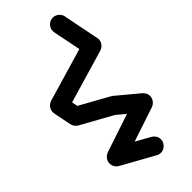

<svg xmlns="http://www.w3.org/2000/svg" viewBox="-52 -732 1004 1004"><g transform="rotate(45 450.0 -230.0)"><path d="M0.3 -360Q0.3 -346.7 7 -335.2Q13.7 -323.7 25.2 -317Q36.7 -310.3 50 -310.3Q63.3 -310.3 74.8 -317Q86.3 -323.7 93.3 -335.2Q100.3 -346.7 100.3 -360Q100.3 -373.3 93.3 -384.8Q86.3 -396.3 74.8 -403.3Q63.3 -410.3 50 -410.3Q36.7 -410.3 25.2 -403.3Q13.7 -396.3 7 -384.8Q0.3 -373.3 0.3 -360Z M40.3 -409 59.7 -311 159.7 -331 140.3 -429Z M100.3 -380Q100.3 -366.7 107 -355.2Q113.7 -343.7 125.2 -337Q136.7 -330.3 150 -330.3Q163.3 -330.3 174.8 -337Q186.3 -343.7 193.3 -355.2Q200.3 -366.7 200.3 -380Q200.3 -393.3 193.3 -404.8Q186.3 -416.3 174.8 -423.3Q163.3 -430.3 150 -430.3Q136.7 -430.3 125.2 -423.3Q113.7 -416.3 107 -404.8Q100.3 -393.3 100.3 -380Z M140.3 -429 159.7 -331 259.7 -351 240.3 -449Z M200.3 -400Q200.3 -386.7 207 -375.2Q213.7 -363.7 225.2 -357Q236.7 -350.3 250 -350.3Q263.3 -350.3 274.8 -357Q286.3 -363.7 293.3 -375.2Q300.3 -386.7 300.3 -400Q300.3 -413.3 293.3 -424.8Q286.3 -436.3 274.8 -443.3Q263.3 -450.3 250 -450.3Q236.7 -450.3 225.2 -443.3Q213.7 -436.3 207 -424.8Q200.3 -413.3 200.3 -400Z M298 -414.3 202 -385.7 302 -45.7 398 -74.3Z M300.3 -60Q300.3 -46.7 307 -35.2Q313.7 -23.7 325.2 -17Q336.7 -10.3 350 -10.3Q363.3 -10.3 374.8 -17Q386.3 -23.7 393.3 -35.2Q400.3 -46.7 400.3 -60Q400.3 -73.3 393.3 -84.8Q386.3 -96.3 374.8 -103.3Q363.3 -110.3 350 -110.3Q336.7 -110.3 325.2 -103.3Q313.7 -96.3 307 -84.8Q300.3 -73.3 300.3 -60Z M340.3 -109 359.7 -11 459.7 -31 440.3 -129Z M400.3 -80Q400.3 -66.7 407 -55.2Q413.7 -43.7 425.2 -37Q436.7 -30.3 450 -30.3Q463.3 -30.3 474.8 -37Q486.3 -43.7 493.3 -55.2Q500.3 -66.7 500.3 -80Q500.3 -93.3 493.3 -104.8Q486.3 -116.3 474.8 -123.3Q463.3 -130.3 450 -130.3Q436.7 -130.3 425.2 -123.3Q413.7 -116.3 407 -104.8Q400.3 -93.3 400.3 -80Z M406.3 -104.3 493.7 -55.7 593.7 -235.7 506.3 -284.3Z M500.3 -260Q500.3 -246.7 507 -235.2Q513.7 -223.7 525.2 -217Q536.7 -210.3 550 -210.3Q563.3 -210.3 574.8 -217Q586.3 -223.7 593.3 -235.2Q600.3 -246.7 600.3 -260Q600.3 -273.3 593.3 -284.8Q586.3 -296.3 574.8 -303.3Q563.3 -310.3 550 -310.3Q536.7 -310.3 525.2 -303.3Q513.7 -296.3 507 -284.8Q500.3 -273.3 500.3 -260Z M511.3 -292 588.7 -228 688.7 -348 611.3 -412Z M600.3 -380Q600.3 -366.7 607 -355.2Q613.7 -343.7 625.2 -337Q636.7 -330.3 650 -330.3Q663.3 -330.3 674.8 -337Q686.3 -343.7 693.3 -355.2Q700.3 -366.7 700.3 -380Q700.3 -393.3 693.3 -404.8Q686.3 -416.3 674.8 -423.3Q663.3 -430.3 650 -430.3Q636.7 -430.3 625.2 -423.3Q613.7 -416.3 607 -404.8Q600.3 -393.3 600.3 -380Z M697.7 -396 602.3 -364 702.3 -64 797.7 -96Z M700.3 -80Q700.3 -66.7 707 -55.2Q713.7 -43.7 725.2 -37Q736.7 -30.3 750 -30.3Q763.3 -30.3 774.8 -37Q786.3 -43.7 793.3 -55.2Q800.3 -66.7 800.3 -80Q800.3 -93.3 793.3 -104.8Q786.3 -116.3 774.8 -123.3Q763.3 -130.3 750 -130.3Q736.7 -130.3 725.2 -123.3Q713.7 -116.3 707 -104.8Q700.3 -93.3 700.3 -80Z M706.3 -104.3 793.7 -55.7 893.7 -235.7 806.3 -284.3Z M800.3 -260Q800.3 -246.7 807 -235.2Q813.7 -223.7 825.2 -217Q836.7 -210.3 850 -210.3Q863.3 -210.3 874.8 -217Q886.3 -223.7 893.3 -235.2Q900.3 -246.7 900.3 -260Q900.3 -273.3 893.3 -284.8Q886.3 -296.3 874.8 -303.3Q863.3 -310.3 850 -310.3Q836.7 -310.3 825.2 -303.3Q813.7 -296.3 807 -284.8Q800.3 -273.3 800.3 -260Z"/></g></svg>

Font: Linefont Thin
Style: Regular
Weight: 100
Monospace: yes
Version: Version 3.002;gftools[0.9.33]